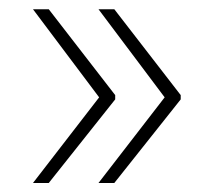

<svg xmlns="http://www.w3.org/2000/svg" viewBox="-20 -479 478 415"><path d="M51.3 -83.5ZM227.1 -459 370.6 -273.4V-264.2L227.1 -83.5H192.9L335.9 -268.6L192.9 -459ZM85.4 -459 229 -273.4V-264.2L85.4 -83.5H51.3L194.3 -268.6L51.3 -459Z"/></svg>

Font: TypoPRO Roboto Slab
Style: Thin
Weight: 250
Designer: Google
Version: Version 1.100263; 2013; ttfautohint (v0.94.20-1c74) -l 8 -r 